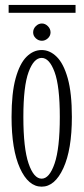

<svg xmlns="http://www.w3.org/2000/svg" viewBox="-20 -724 332 756"><path d="M144 11Q91.5 11 58.5 -62Q25.5 -135 25.5 -263.5Q25.5 -357.5 41.5 -415.5Q57.5 -473.5 84.2 -500.2Q111 -527 144 -527Q176.5 -527 203.5 -500.2Q230.5 -473.5 246.8 -415.5Q263 -357.5 263 -263.5Q263 -135 229.5 -62Q196 11 144 11ZM144 -20.5Q174.5 -20.5 195 -80.2Q215.5 -140 215.5 -263.5Q215.5 -384.5 195 -440.2Q174.5 -496 144 -496Q113 -496 92.5 -440.2Q72 -384.5 72 -263.5Q72 -140 92.5 -80.2Q113 -20.5 144 -20.5ZM145 -563.5Q131.5 -563.5 121 -573.2Q110.5 -583 110.5 -596.5Q110.5 -610.5 121 -621Q131.5 -631.5 145 -631.5Q158 -631.5 168.5 -621Q179 -610.5 179 -596.5Q179 -583 168.5 -573.2Q158 -563.5 145 -563.5ZM14 -673.5V-704.5H277.5V-673.5Z"/></svg>

Font: Imbue 10pt ExtraLight
Style: Regular
Weight: 200
Designer: Tyler Finck
Foundry: Etcetera Type Company
Version: Version 1.102; ttfautohint (v1.8.3)